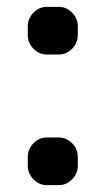

<svg xmlns="http://www.w3.org/2000/svg" viewBox="-20 -540 308 560"><path d="M117 0Q94 0 77.5 -17Q61 -34 61 -57V-82Q61 -105 77.5 -122Q94 -139 117 -139H151Q174 -139 190.5 -122Q207 -105 207 -82V-57Q207 -34 190.5 -17Q174 0 151 0ZM117 -381Q94 -381 77.5 -398Q61 -415 61 -438V-463Q61 -486 77.5 -503Q94 -520 117 -520H151Q174 -520 190.5 -503Q207 -486 207 -463V-438Q207 -415 190.5 -398Q174 -381 151 -381Z"/></svg>

Font: Rounded Mplus 1c ExtraBold
Style: Regular
Weight: 800
Version: Version 1.059.20150529